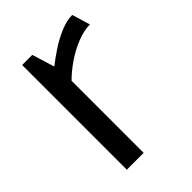

<svg xmlns="http://www.w3.org/2000/svg" viewBox="-152 -557 629 629"><g transform="rotate(-45 162.0 -242.5)"><path d="M141 0V-334Q163 -356 192 -376Q221 -396 253.5 -409Q286 -422 314 -422L295 -485Q269 -485 238.5 -472Q208 -459 180.5 -440.5Q153 -422 134 -407L110 -485H63V0Z"/></g></svg>

Font: Catamaran
Style: Regular
Weight: 400
Designer: Pria Ravichandran
Version: Version 2.000